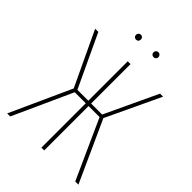

<svg xmlns="http://www.w3.org/2000/svg" viewBox="-237 -954 1071 1071"><g transform="rotate(45 298.0 -419.0)"><path d="M566 -681 415 -361 579 0H554L396 -350H309V0H287V-350H200L41 0H17L181 -361L30 -681H55L201 -370H287V-681H309V-370H396L542 -681ZM253 -818Q253 -810 248 -804.5Q243 -799 234 -799Q226 -799 220.5 -804.5Q215 -810 215 -818Q215 -826 220.5 -832Q226 -838 234 -838Q243 -838 248 -832.5Q253 -827 253 -818ZM392 -818Q392 -810 386.5 -804.5Q381 -799 373 -799Q364 -799 358.5 -804.5Q353 -810 353 -818Q353 -826 358.5 -832Q364 -838 373 -838Q381 -838 386.5 -832Q392 -826 392 -818Z"/></g></svg>

Font: Fira Sans Extra Condensed Thin
Style: Regular
Weight: 250
Width: 1
Designer: Carrois Corporate & Edenspiekermann AG
Foundry: Carrois Corporate GbR & Edenspiekermann AG
Version: Version 4.203